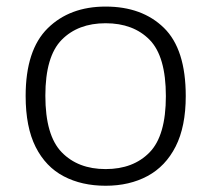

<svg xmlns="http://www.w3.org/2000/svg" viewBox="-20 -570 660 599"><path d="M309.5 9.5Q235 9.5 178.8 -20Q122.5 -49.5 91.2 -111.5Q60 -173.5 60 -270.5Q60 -414 128.8 -481.8Q197.5 -549.5 309.5 -549.5Q423.5 -549.5 491.5 -483Q559.5 -416.5 559.5 -270.5Q559.5 -175 528 -113Q496.5 -51 440.2 -20.8Q384 9.5 309.5 9.5ZM309.5 -42.5Q396 -42.5 446.8 -94.8Q497.5 -147 497.5 -270Q497.5 -394 446.8 -445.8Q396 -497.5 309.5 -497.5Q223.5 -497.5 172.5 -445.8Q121.5 -394 121.5 -271.5Q121.5 -147.5 172.5 -95Q223.5 -42.5 309.5 -42.5Z"/></svg>

Font: Encode Sans Expanded Light
Style: Regular
Weight: 300
Width: 7
Designer: Multiple Designers
Foundry: Impallari Type
Version: Version 3.000; ttfautohint (v1.8.3) -l 8 -r 50 -G 200 -x 14 